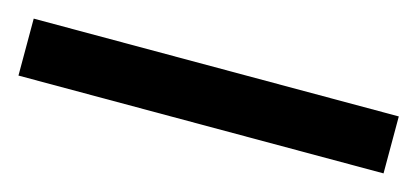

<svg xmlns="http://www.w3.org/2000/svg" viewBox="-26 -30 552 254"><g transform="rotate(15 250.0 97.0)"><path d="M500 136V58H0V136Z"/></g></svg>

Font: UULA Sans Medium
Style: Regular
Weight: 500
Designer: Mohamed Gaber, Laura Garcia Mut
Foundry: Kief Type Foundry
Version: Version 3.006;hotconv 1.0.109;makeotfexe 2.5.65596